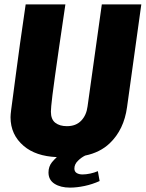

<svg xmlns="http://www.w3.org/2000/svg" viewBox="-20 -706 664 875"><path d="M299 149Q256 149 228.5 131.5Q201 114 201 80Q201 53 217 33Q228 20 239 10Q143 6 88 -41Q28 -92 28 -172Q28 -183 31 -206.5Q34 -230 39.5 -270Q45 -310 52.5 -368.5Q60 -427 71 -505.5Q82 -584 97 -686H278Q261 -572 249.5 -492Q238 -412 230.5 -358.5Q223 -305 219 -272.5Q215 -240 213.5 -222.5Q212 -205 212 -197Q212 -162 232 -146.5Q252 -131 285 -131Q326 -131 350 -156Q374 -181 379 -221L444 -686H624L559 -218Q545 -115 480 -53Q436 -11 368 3Q350 12 336 26Q319 42 319 62Q319 76 329.5 82.5Q340 89 356 89Q372 89 391 85Q410 81 426 74L434 119Q401 134 365.5 141.5Q330 149 299 149Z"/></svg>

Font: Chivo Mono Medium ExtraBold
Style: Italic
Weight: 800
Italic angle: -8.05°
Monospace: yes
Version: Version 1.008